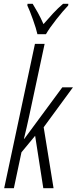

<svg xmlns="http://www.w3.org/2000/svg" viewBox="-20 -991 404 1011"><path d="M222 -811Q241 -844 277 -889.5Q313 -935 339 -962L340 -971H312Q285 -948 259 -920Q233 -892 209 -864Q195 -896 179.5 -924Q164 -952 152 -971H125L124 -962Q136 -937 153.5 -888Q171 -839 177 -811ZM53 0 93 -189 165 -276 208 0H262L210 -321L364 -531H308L108 -260H106Q114 -293 120.5 -321Q127 -349 133 -377L215 -760H164L2 0Z"/></svg>

Font: Noto Sans Display Condensed Light
Style: Italic
Weight: 300
Width: 3
Designer: Monotype Design team
Foundry: Monotype Imaging Inc.
Version: 1.000